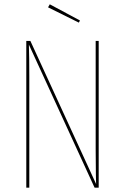

<svg xmlns="http://www.w3.org/2000/svg" viewBox="-20 -871 580 891"><path d="M438 0H419L114 -664Q116 -604 116 -516V0H102V-681H121L426 -17L425 -58L424 -177V-681H438ZM351 -776 346 -766 203 -837 211 -851Z"/></svg>

Font: Fira Sans Compressed Hair
Style: Regular
Weight: 100
Width: 1
Designer: bBox Type GmbH & Carrois Corporate GbR & Edenspiekermann AG
Foundry: bBox Type GmbH & Carrois Corporate GbR & Edenspiekermann AG
Version: Version 4.301